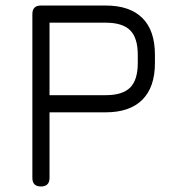

<svg xmlns="http://www.w3.org/2000/svg" viewBox="-20 -674 616 694"><path d="M159 -31Q159 0 128 0Q97 0 97 -31V-623Q97 -654 128 -654H362Q449 -654 494.5 -609Q540 -564 540 -476V-446Q540 -359 494.5 -313.5Q449 -268 362 -268H159ZM362 -592H159V-330H362Q423 -330 450.5 -357.5Q478 -385 478 -446V-476Q478 -537 450.5 -564.5Q423 -592 362 -592Z"/></svg>

Font: Jura Medium
Style: Regular
Weight: 500
Designer: Daniel Johnson, Alexei Vanyashin
Foundry: Daniel Johnson
Version: Version 5.103